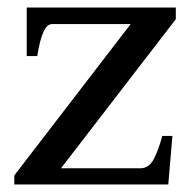

<svg xmlns="http://www.w3.org/2000/svg" viewBox="-20 -490 508 510"><path d="M18 -24 327 -426H118Q92 -426 79 -341H51V-470H447V-439L142 -43H353Q376 -43 389 -68.5Q402 -94 411 -129H438L427 0H18Z"/></svg>

Font: Taviraj Medium
Style: Regular
Weight: 500
Designer: Katatrad Team
Foundry: CadsonDemak
Version: Version 1.001